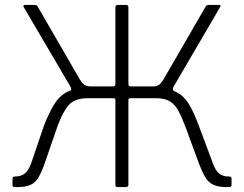

<svg xmlns="http://www.w3.org/2000/svg" viewBox="-20 -762 993 782"><path d="M39 0Q31 0 31 -9V-34Q31 -43 39 -43Q67 -43 82 -56Q97 -69 107 -97L160 -253Q181 -305 201 -337.5Q221 -370 248.5 -385Q276 -400 320 -400L325 -410H440Q450 -410 450 -420V-731Q450 -742 460 -742H494Q503 -742 503 -731V-420Q503 -410 513 -410H625L630 -400Q674 -400 702 -385Q730 -370 750 -337Q770 -304 789 -252L847 -97Q857 -69 871.5 -56Q886 -43 914 -43Q923 -43 923 -34V-9Q923 0 914 0H905Q869 0 849 -9.5Q829 -19 816.5 -39.5Q804 -60 791 -94L734 -249Q720 -285 707 -310Q694 -335 673 -348.5Q652 -362 616 -362H510Q503 -362 503 -355V-10Q503 0 492 0H460Q454 0 452 -2.5Q450 -5 450 -11V-355Q450 -362 443 -362H337Q284 -362 259.5 -333.5Q235 -305 215 -250L161 -94Q149 -60 136.5 -39Q124 -18 104.5 -9Q85 0 49 0ZM352 -381 260 -389Q268 -392 269.5 -397Q271 -402 267 -409L76 -734Q75 -737 76 -739.5Q77 -742 81 -742H120Q130 -742 133 -736L306 -437Q315 -423 324.5 -416.5Q334 -410 351 -410ZM601 -381 602 -410Q619 -410 627.5 -416.5Q636 -423 645 -437L818 -736Q821 -742 831 -742H873Q877 -742 878 -739.5Q879 -737 877 -734L687 -409Q683 -402 684.5 -397Q686 -392 693 -389Z"/></svg>

Font: Libre Franklin ExtraLight
Style: Regular
Weight: 250
Designer: Pablo Impallari, Rodrigo Fuenzalida, Nhung Nguyen
Foundry: Impallari Type
Version: Version 3.000